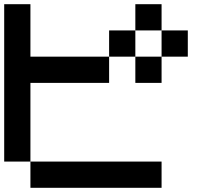

<svg xmlns="http://www.w3.org/2000/svg" viewBox="-20 -895 1040 915"><path d="M0 -125V-875H125V-625H500V-500H125V-125ZM125 -125H750V0H125ZM500 -625V-750H625V-625ZM625 -625H750V-500H625ZM625 -750V-875H750V-750ZM750 -625V-750H875V-625Z"/></svg>

Font: GalmuriMono7 Regular
Style: Regular
Weight: 400
Designer: Lee Minseo (quiple)
Version: Version 2.399;hotconv 1.1.1;makeotfexe 2.6.0 DEVELOPMENT